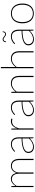

<svg xmlns="http://www.w3.org/2000/svg" viewBox="1720 -2482 771 4250"><g transform="rotate(-90 2105.0 -357.5)"><path d="M88 0V-493H100.5Q110 -493 110.5 -483L113.5 -400Q142.5 -446 181.8 -473.5Q221 -501 268.5 -501Q325 -501 358 -467Q391 -433 401 -371.5Q408.5 -404.5 424.2 -428.8Q440 -453 461 -469.2Q482 -485.5 507 -493.2Q532 -501 558.5 -501Q594 -501 622.8 -488.8Q651.5 -476.5 671.5 -453Q691.5 -429.5 702.2 -395Q713 -360.5 713 -315.5V0H686.5V-315.5Q686.5 -395.5 652.2 -437.8Q618 -480 554.5 -480Q526.5 -480 500.8 -469.8Q475 -459.5 455.2 -438.8Q435.5 -418 423.5 -387.2Q411.5 -356.5 411.5 -315.5V0H385V-315.5Q385 -394 354 -437Q323 -480 263 -480Q218 -480 180.5 -452Q143 -424 114.5 -375V0Z M1181 0Q1171 0 1169.5 -10.5L1164.5 -83Q1144 -62 1123.2 -45.2Q1102.5 -28.5 1079.8 -16.8Q1057 -5 1030.5 1.5Q1004 8 972 8Q948.5 8 925.5 1Q902.5 -6 884 -21Q865.5 -36 854.2 -59.8Q843 -83.5 843 -117Q843 -149.5 861.8 -176Q880.5 -202.5 920 -221.8Q959.5 -241 1020 -252.2Q1080.5 -263.5 1164 -265.5V-324Q1164 -398 1132 -439Q1100 -480 1037 -480Q999.5 -480 972.5 -469.2Q945.5 -458.5 927.5 -445.2Q909.5 -432 898.8 -421.2Q888 -410.5 882.5 -410.5Q877.5 -410.5 873.5 -416L869 -423Q906 -461 946.5 -481Q987 -501 1039 -501Q1077.5 -501 1106 -488.8Q1134.5 -476.5 1153.2 -453.5Q1172 -430.5 1181 -397.8Q1190 -365 1190 -324V0ZM977 -11.5Q1009 -11.5 1035.5 -18.8Q1062 -26 1084.5 -38.5Q1107 -51 1126.5 -67.8Q1146 -84.5 1164 -103.5V-246.5Q1013 -241.5 940.8 -209Q868.5 -176.5 868.5 -118Q868.5 -90.5 877.8 -70.5Q887 -50.5 902.2 -37.2Q917.5 -24 937 -17.8Q956.5 -11.5 977 -11.5Z M1361 0V-493H1373Q1383 -493 1383.5 -482L1386.5 -360.5Q1408 -427.5 1446.8 -464.2Q1485.5 -501 1548.5 -501Q1563 -501 1578.2 -498.8Q1593.5 -496.5 1605.5 -489.5L1602.5 -474Q1600.5 -468.5 1595.5 -468.5Q1590 -468.5 1578.8 -472.2Q1567.5 -476 1545.5 -476Q1514 -476 1490 -466.2Q1466 -456.5 1447 -437.2Q1428 -418 1413.8 -389.5Q1399.5 -361 1387.5 -323V0Z M1994.5 0Q1984.5 0 1983 -10.5L1978 -83Q1957.5 -62 1936.8 -45.2Q1916 -28.5 1893.2 -16.8Q1870.5 -5 1844 1.5Q1817.5 8 1785.5 8Q1762 8 1739 1Q1716 -6 1697.5 -21Q1679 -36 1667.8 -59.8Q1656.5 -83.5 1656.5 -117Q1656.5 -149.5 1675.2 -176Q1694 -202.5 1733.5 -221.8Q1773 -241 1833.5 -252.2Q1894 -263.5 1977.5 -265.5V-324Q1977.5 -398 1945.5 -439Q1913.5 -480 1850.5 -480Q1813 -480 1786 -469.2Q1759 -458.5 1741 -445.2Q1723 -432 1712.2 -421.2Q1701.5 -410.5 1696 -410.5Q1691 -410.5 1687 -416L1682.5 -423Q1719.5 -461 1760 -481Q1800.5 -501 1852.5 -501Q1891 -501 1919.5 -488.8Q1948 -476.5 1966.8 -453.5Q1985.5 -430.5 1994.5 -397.8Q2003.5 -365 2003.5 -324V0ZM1790.5 -11.5Q1822.5 -11.5 1849 -18.8Q1875.5 -26 1898 -38.5Q1920.5 -51 1940 -67.8Q1959.5 -84.5 1977.5 -103.5V-246.5Q1826.5 -241.5 1754.2 -209Q1682 -176.5 1682 -118Q1682 -90.5 1691.2 -70.5Q1700.5 -50.5 1715.8 -37.2Q1731 -24 1750.5 -17.8Q1770 -11.5 1790.5 -11.5Z M2174.5 0V-493H2187Q2196.5 -493 2197 -483L2200 -397.5Q2234.5 -445 2282 -473Q2329.5 -501 2386.5 -501Q2427.5 -501 2458.2 -488.2Q2489 -475.5 2509.2 -451.8Q2529.5 -428 2539.8 -393.5Q2550 -359 2550 -315.5V0H2523.5V-315.5Q2523.5 -354 2515 -384.5Q2506.5 -415 2488.8 -436.2Q2471 -457.5 2444.5 -468.8Q2418 -480 2382 -480Q2328 -480 2282 -451.8Q2236 -423.5 2201 -373.5V0Z M2720.5 0V-723H2747V-399Q2781.5 -445.5 2829 -473.2Q2876.5 -501 2932.5 -501Q2973.5 -501 3004.2 -488.2Q3035 -475.5 3055.2 -451.8Q3075.5 -428 3085.8 -393.5Q3096 -359 3096 -315.5V0H3069.5V-315.5Q3069.5 -354 3061 -384.5Q3052.5 -415 3034.8 -436.2Q3017 -457.5 2990.5 -468.8Q2964 -480 2928 -480Q2874 -480 2828 -451.8Q2782 -423.5 2747 -373.5V0Z M3226 0ZM3564 0Q3554 0 3552.5 -10.5L3547.5 -83Q3527 -62 3506.2 -45.2Q3485.5 -28.5 3462.8 -16.8Q3440 -5 3413.5 1.5Q3387 8 3355 8Q3331.5 8 3308.5 1Q3285.5 -6 3267 -21Q3248.5 -36 3237.2 -59.8Q3226 -83.5 3226 -117Q3226 -149.5 3244.8 -176Q3263.5 -202.5 3303 -221.8Q3342.5 -241 3403 -252.2Q3463.5 -263.5 3547 -265.5V-324Q3547 -398 3515 -439Q3483 -480 3420 -480Q3382.5 -480 3355.5 -469.2Q3328.5 -458.5 3310.5 -445.2Q3292.5 -432 3281.8 -421.2Q3271 -410.5 3265.5 -410.5Q3260.5 -410.5 3256.5 -416L3252 -423Q3289 -461 3329.5 -481Q3370 -501 3422 -501Q3460.5 -501 3489 -488.8Q3517.5 -476.5 3536.2 -453.5Q3555 -430.5 3564 -397.8Q3573 -365 3573 -324V0ZM3360 -11.5Q3392 -11.5 3418.5 -18.8Q3445 -26 3467.5 -38.5Q3490 -51 3509.5 -67.8Q3529 -84.5 3547 -103.5V-246.5Q3396 -241.5 3323.8 -209Q3251.5 -176.5 3251.5 -118Q3251.5 -90.5 3260.8 -70.5Q3270 -50.5 3285.2 -37.2Q3300.5 -24 3320 -17.8Q3339.5 -11.5 3360 -11.5ZM3471.5 -628.5Q3495 -628.5 3506.5 -643.8Q3518 -659 3519 -683H3535.5Q3535.5 -667.5 3531.5 -654Q3527.5 -640.5 3519.8 -630.5Q3512 -620.5 3500 -614.8Q3488 -609 3472 -609Q3455.5 -609 3441.2 -617.8Q3427 -626.5 3413.8 -636.8Q3400.5 -647 3387.2 -655.8Q3374 -664.5 3360 -664.5Q3337.5 -664.5 3325.5 -648.8Q3313.5 -633 3312.5 -610H3295Q3295 -625.5 3299.2 -639Q3303.5 -652.5 3311.8 -662.5Q3320 -672.5 3332 -678.5Q3344 -684.5 3359.5 -684.5Q3376 -684.5 3390.5 -675.8Q3405 -667 3418.2 -656.5Q3431.5 -646 3444.5 -637.2Q3457.5 -628.5 3471.5 -628.5Z M3932.5 -501Q3985 -501 4025.8 -482.8Q4066.5 -464.5 4094.5 -431.2Q4122.5 -398 4137 -351Q4151.5 -304 4151.5 -246.5Q4151.5 -189 4137 -142.2Q4122.5 -95.5 4094.5 -62.5Q4066.5 -29.5 4025.8 -11.8Q3985 6 3932.5 6Q3880 6 3839.2 -11.8Q3798.5 -29.5 3770.5 -62.5Q3742.5 -95.5 3728 -142.2Q3713.5 -189 3713.5 -246.5Q3713.5 -304 3728 -351Q3742.5 -398 3770.5 -431.2Q3798.5 -464.5 3839.2 -482.8Q3880 -501 3932.5 -501ZM3932.5 -15Q3980.5 -15 4016.5 -31.5Q4052.5 -48 4076.8 -78.5Q4101 -109 4113 -151.5Q4125 -194 4125 -246.5Q4125 -299 4113 -342Q4101 -385 4076.8 -415.8Q4052.5 -446.5 4016.5 -463.2Q3980.5 -480 3932.5 -480Q3884.5 -480 3848.5 -463.2Q3812.5 -446.5 3788.2 -415.8Q3764 -385 3752 -342Q3740 -299 3740 -246.5Q3740 -194 3752 -151.5Q3764 -109 3788.2 -78.5Q3812.5 -48 3848.5 -31.5Q3884.5 -15 3932.5 -15Z"/></g></svg>

Font: Lato Thin
Style: Regular
Weight: 200
Designer: Lukasz Dziedzic
Foundry: tyPoland Lukasz Dziedzic
Version: Version 2.007; 2014-02-27